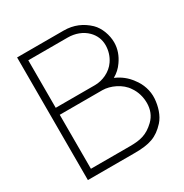

<svg xmlns="http://www.w3.org/2000/svg" viewBox="-173 -884 972 1017"><g transform="rotate(-30 313.0 -375.0)"><path d="M553.1 -328.1C530.2 -360.4 499 -384.4 462.5 -400C486.5 -413.5 506.3 -431.3 521.9 -454.2C544.8 -486.5 558.3 -522.9 558.3 -562.5C558.3 -606.2 540.6 -658.3 508.3 -689.6C467.7 -728.1 418.8 -750 357.3 -750H72.9V0H357.3C451 0 496.9 -15.6 547.9 -70.8C577.1 -103.1 591.7 -152.1 594.8 -197.9C597.9 -243.8 582.3 -291.7 553.1 -328.1ZM357.3 -707.3C403.1 -707.3 444.8 -691.7 474 -662.5C497.9 -638.5 511.5 -608.3 511.5 -572.9C511.5 -540.6 502.1 -508.3 483.3 -481.3C455.2 -439.6 403.1 -416.7 357.3 -416.7H116.7V-707.3ZM507.3 -97.9C460.4 -53.1 419.8 -43.8 356.2 -43.8H116.7V-374H377.1C425 -374 487.5 -345.8 516.7 -300C537.5 -270.8 547.9 -234.4 547.9 -197.9C547.9 -159.4 535.4 -125 507.3 -97.9Z"/></g></svg>

Font: Manrope Thin
Style: Regular
Weight: 100
Width: 4
Designer: Michael Sharanda
Foundry: Michael Sharanda
Version: Version 2.000;PS 002.000;hotconv 1.0.88;makeotf.lib2.5.64775